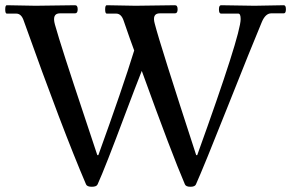

<svg xmlns="http://www.w3.org/2000/svg" viewBox="-45 -693 1113 734"><path d="M928 -671 1040 -673Q1048 -673 1048 -657.5Q1048 -642 1040 -642H992Q970 -642 956 -609Q917 -516 825.5 -285.5Q734 -55 704 12Q700 21 683 21Q666 21 662 12Q612 -104 497 -422Q474 -364 436 -263Q356 -49 328 12Q324 21 306 21Q288 21 284 12Q194 -198 46 -613Q37 -641 17 -641H-19Q-25 -641 -25 -657Q-25 -673 -19 -673L91 -671L242 -673Q252 -673 252 -657.5Q252 -642 242 -642H184Q153 -642 165 -599Q177 -556 205.5 -467.5Q234 -379 274.5 -258Q315 -137 327 -100H331Q424 -357 468 -500Q453 -540 428 -613Q419 -641 399 -641H363Q357 -641 357 -657Q357 -673 363 -673L473 -671Q473 -671 624 -673Q634 -673 634 -657.5Q634 -642 624 -642H566Q535 -642 547 -601Q567 -523 705 -100H709Q875 -560 875 -620Q875 -641 866 -641H800Q792 -641 792 -657Q792 -673 800 -673Z"/></svg>

Font: Sedan SC
Style: Regular
Weight: 400
Designer: Sebastian Salazar
Foundry: Sebastian Salazar
Version: Version 1.001